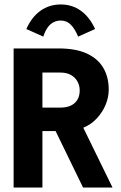

<svg xmlns="http://www.w3.org/2000/svg" viewBox="-20 -840 540 860"><path d="M41 0V-623H243Q320 -623 369.5 -600Q419 -577 443 -535.5Q467 -494 467 -439Q467 -404 453 -370.5Q439 -337 413.5 -309.5Q388 -282 353 -268L484 0H352L229 -253H170V0ZM170 -358H250Q292 -358 314.5 -378.5Q337 -399 337 -435Q337 -457 327 -475Q317 -493 298 -504Q279 -515 250 -515H170ZM174 -676 98 -710Q122 -764 161.5 -792Q201 -820 252 -820Q303 -820 342 -792Q381 -764 406 -710L330 -676Q315 -712 296.5 -730Q278 -748 252 -748Q235 -748 220 -740.5Q205 -733 193.5 -717Q182 -701 174 -676Z"/></svg>

Font: Inconsolata ExtraBold
Style: Regular
Weight: 800
Designer: Raph Levien, Cyreal, Brenton Simpson
Foundry: Raph Levien, Cyreal, Google
Version: Version 3.001